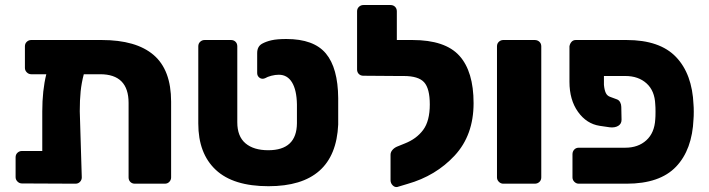

<svg xmlns="http://www.w3.org/2000/svg" viewBox="-20 -730 2816 763"><path d="M660 -326V-25Q660 -15 653 -7.5Q646 0 635 0H516Q505 0 498 -7Q491 -14 491 -25V-321Q491 -435 378 -435H313Q304 -401 300.5 -367Q297 -333 297 -288L305 -25Q305 -15 298 -7.5Q291 0 280 0L67 -1Q57 -1 49.5 -8.5Q42 -16 42 -26V-105Q42 -116 49.5 -123Q57 -130 67 -130H148V-287Q148 -371 164 -435H104Q94 -435 86.5 -442.5Q79 -450 79 -460V-546Q79 -557 86.5 -564Q94 -571 104 -571H384Q521 -571 590.5 -511.5Q660 -452 660 -326Z M768 -239V-546Q768 -557 775.5 -564Q783 -571 793 -571H898Q909 -571 916 -564Q923 -557 923 -546V-244Q923 -188 955.5 -160.5Q988 -133 1046 -133Q1159 -133 1160 -240V-315Q1159 -372 1140.5 -402.5Q1122 -433 1088 -433Q1074 -433 1058.5 -429Q1043 -425 1033 -419Q1027 -417 1024 -417Q1015 -417 1008.5 -423.5Q1002 -430 1002 -440V-519Q1002 -545 1021 -556Q1037 -565 1059 -570Q1081 -575 1118 -575Q1227 -575 1275 -517.5Q1323 -460 1324 -340V-267V-235Q1313 10 1047 10Q907 10 837.5 -55Q768 -120 768 -239Z M1862 -320Q1862 -193 1787 -112Q1712 -31 1599 1L1559 13Q1549 15 1540.5 6.5Q1532 -2 1532 -14V-115Q1532 -125 1539 -133.5Q1546 -142 1557 -147L1589 -160Q1635 -178 1661.5 -213.5Q1688 -249 1688 -315Q1688 -378 1665.5 -403Q1643 -428 1584 -428H1561H1558L1424 -429Q1413 -429 1406 -436Q1399 -443 1399 -454V-685Q1399 -696 1406.5 -703Q1414 -710 1424 -710H1532Q1543 -710 1550 -703Q1557 -696 1557 -685V-571H1619Q1749 -571 1805.5 -508.5Q1862 -446 1862 -320Z M1955 -25V-546Q1955 -557 1962.5 -564Q1970 -571 1980 -571H2105Q2116 -571 2123.5 -564Q2131 -557 2131 -546V-25Q2131 -14 2123.5 -7Q2116 0 2105 0H1980Q1970 0 1962.5 -7.5Q1955 -15 1955 -25Z M2380 -393Q2382 -372 2387.5 -360.5Q2393 -349 2405 -345L2432 -335Q2440 -332 2444.5 -323.5Q2449 -315 2449 -305L2450 -254Q2450 -238 2437 -230Q2424 -222 2404 -224L2363 -230Q2311 -238 2277 -285.5Q2243 -333 2243 -405V-546Q2245 -557 2251.5 -564Q2258 -571 2268 -571H2470Q2602 -571 2666.5 -503.5Q2731 -436 2736 -314Q2737 -304 2737 -286Q2737 -267 2736 -257Q2731 -135 2666.5 -67.5Q2602 0 2470 0H2280Q2270 0 2262.5 -7.5Q2255 -15 2255 -25V-117Q2255 -128 2262 -135.5Q2269 -143 2280 -143H2465Q2516 -143 2548.5 -172.5Q2581 -202 2584 -256Q2585 -266 2585 -286Q2585 -305 2584 -315Q2582 -369 2549.5 -398.5Q2517 -428 2465 -428H2380Z"/></svg>

Font: Hezaedrus
Style: Bold
Weight: 700
Designer: Hubert & Fischer
Foundry: Hubert & Fischer
Version: Version 1.10;September 3, 2019;FontCreator 11.5.0.2425 64-bi